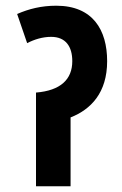

<svg xmlns="http://www.w3.org/2000/svg" viewBox="-20 -652 427 672"><path d="M177 -632C125 -632 81 -621 40 -603L75 -501C100 -514 129 -523 159 -523C210 -523 233 -489 233 -438C233 -374 192 -335 106 -328V0H227V-241C298 -269 355 -327 355 -438C355 -547 305 -632 177 -632Z"/></svg>

Font: Noto Sans Devanagari ExtraCondensed
Style: Bold
Weight: 700
Width: 2
Designer: Jelle Bosma - Monotype Design Team
Foundry: Monotype Imaging Inc.
Version: Version 2.004